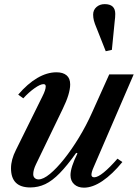

<svg xmlns="http://www.w3.org/2000/svg" viewBox="-20 -876 652 907"><path d="M376.5 10.5Q348 10.5 330.5 -5.5Q313 -21.5 313 -48.5Q313 -85 346 -151.5L340 -154Q297 -93.5 262 -57.8Q227 -22 193.8 -6.2Q160.5 9.5 123 9.5Q32 9.5 32 -81Q32 -122 55.5 -168L181 -422Q196 -451.5 196 -468Q196 -478.5 185.5 -478.5Q170.5 -478.5 143.5 -459.5Q116.5 -440.5 90 -411.5L66 -429Q110 -480.5 156 -507.5Q202 -534.5 247 -534.5Q277.5 -534.5 294.5 -520.2Q311.5 -506 311.5 -477.5Q311.5 -433.5 276.5 -362L150 -100Q137 -73 137 -53Q137 -41.5 144.2 -35Q151.5 -28.5 162 -28.5Q184.5 -28.5 216 -54.5Q247.5 -80.5 283 -125Q318.5 -169.5 353 -226.2Q387.5 -283 415 -344.5L496 -524.5H611.5L422.5 -86.5Q412 -63 412 -50.5Q412 -38.5 425.5 -38.5Q442 -38.5 470.2 -61.5Q498.5 -84.5 535 -126.5L558 -110.5Q510.5 -52.5 464 -21Q417.5 10.5 376.5 10.5ZM479.5 -634 437 -741.5Q427 -765 423.5 -779Q420 -793 420 -807Q420 -829 435.8 -842.8Q451.5 -856.5 474.5 -856.5Q524.5 -856.5 524.5 -810.5Q524.5 -802 523.8 -793.8Q523 -785.5 522 -777L508.5 -640.5Z"/></svg>

Font: Libre Caslon Text Medium Italic
Style: Regular
Weight: 500
Italic angle: -22.583°
Designer: Pablo Impallari, Rodrigo Fuenzalida, Katja Schimmel
Foundry: Pablo Impallari, Rodrigo Fuenzalida
Version: Version 2.000